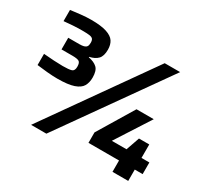

<svg xmlns="http://www.w3.org/2000/svg" viewBox="-141 -896 1170 1099"><g transform="rotate(30 444.0 -346.5)"><path d="M171 -304Q141 -304 103 -307.5Q65 -311 35 -315V-389Q68 -386 103.5 -384Q139 -382 162 -382Q203 -382 220 -387.5Q237 -393 237 -420Q237 -447 225 -454Q213 -461 181 -461H109V-538H181Q200 -538 211.5 -541Q223 -544 229 -552Q235 -560 235 -577Q235 -595 228 -602.5Q221 -610 204 -612Q187 -614 156 -614Q130 -614 97 -612Q64 -610 38 -607V-681Q65 -685 103.5 -689Q142 -693 172 -693Q237 -693 274 -681Q311 -669 325.5 -647Q340 -625 340 -592Q340 -550 321.5 -530.5Q303 -511 267 -503V-500Q304 -493 324 -474.5Q344 -456 344 -410Q344 -377 330.5 -353.5Q317 -330 279.5 -317Q242 -304 171 -304ZM174 0 660 -688H762L275 0ZM712 0V-75H510V-144L652 -379H766L620 -152H717L748 -241H816V-152H868V-75H816V0Z"/></g></svg>

Font: Saira SemiExpanded
Style: Bold
Weight: 700
Width: 6
Designer: Hector Gatti with collaboration of the Omnibus-Type team
Foundry: Omnibus-Type
Version: Version 1.101